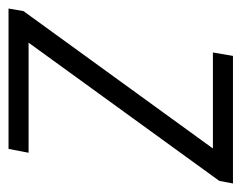

<svg xmlns="http://www.w3.org/2000/svg" viewBox="-99 -488 566 450"><g transform="rotate(90 184.0 -263.0)"><path d="M-21 0 -15 -35 307 -479H82L90 -526H389L383 -494L59 -47H317L308 0Z"/></g></svg>

Font: Archivo Condensed ExtraLight
Style: Italic
Weight: 250
Width: 3
Italic angle: -10°
Designer: Hector Gatti
Foundry: Omnibus-Type
Version: Version 2.001